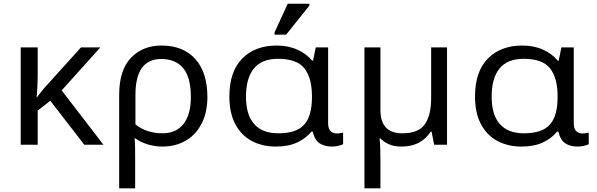

<svg xmlns="http://www.w3.org/2000/svg" viewBox="-20 -778 3208 1032"><path d="M415.5 -523.4H519.5L311.5 -292L536.1 0H433.1L250.5 -236.3L182.6 -183.6V0H91.3V-523.4H182.6V-387.7Q182.6 -349.1 180.9 -312Q179.2 -274.9 176.8 -254.9H178.7Q188 -267.6 198.5 -280.8Q209 -293.9 217.8 -304.7Z M706.5 234.4H620.6V-268.6Q620.6 -401.9 684.1 -467.5Q747.6 -533.2 848.1 -533.2Q964.8 -533.2 1029.8 -460.9Q1094.7 -388.7 1094.7 -256.8Q1094.7 -173.3 1063.7 -113.5Q1032.7 -53.7 978.3 -22Q923.8 9.8 853.5 9.8Q813 9.8 774.7 -1.7Q736.3 -13.2 707.5 -34.2H703.1Q705.6 -18.1 706.1 16.8Q706.5 51.8 706.5 95.7ZM853.5 -61.5Q926.3 -61.5 966.1 -111.6Q1005.9 -161.6 1005.9 -256.8Q1005.9 -360.8 965.3 -410.9Q924.8 -460.9 846.2 -460.9Q708 -460.9 708 -267.6V-109.4Q736.8 -85.4 774.7 -73.5Q812.5 -61.5 853.5 -61.5Z M1462.9 9.8Q1389.6 9.8 1333.3 -20.3Q1276.9 -50.3 1244.9 -110.4Q1212.9 -170.4 1212.9 -259.8Q1212.9 -392.6 1281.5 -462.9Q1350.1 -533.2 1467.8 -533.2Q1530.3 -533.2 1579.1 -510.7Q1627.9 -488.3 1657.7 -452.1H1662.6L1677.2 -523.4H1743.7V-115.2Q1743.7 -85.4 1757.1 -73Q1770.5 -60.5 1790 -60.5Q1798.8 -60.5 1809.1 -62.3Q1819.3 -64 1824.2 -65.4V-2.9Q1815.9 1.5 1799.1 5.6Q1782.2 9.8 1763.7 9.8Q1725.1 9.8 1698.2 -7.6Q1671.4 -24.9 1661.1 -70.3H1653.8Q1625.5 -35.2 1578.4 -12.7Q1531.2 9.8 1462.9 9.8ZM1475.6 -61.5Q1573.7 -61.5 1615.2 -108.2Q1656.7 -154.8 1656.7 -254.9V-260.7Q1656.7 -358.4 1616.5 -410.2Q1576.2 -461.9 1474.1 -461.9Q1387.2 -461.9 1344.7 -409.9Q1302.2 -357.9 1302.2 -258.8Q1302.2 -160.6 1346.4 -111.1Q1390.6 -61.5 1475.6 -61.5ZM1518.1 -591.8H1455.6V-603.5L1526.4 -757.8H1643.1V-748Z M2297.4 -523.4H2382.8V0H2313.5L2299.8 -70.3H2294.9Q2270 -31.7 2231.2 -11Q2192.4 9.8 2137.2 9.8Q2098.6 9.8 2071 -2.4Q2043.5 -14.6 2024.4 -34.2H2020Q2022.5 -16.6 2023.7 12.9Q2024.9 42.5 2024.9 82V234.4H1939V-523.4H2024.9V-185.5Q2024.9 -61.5 2143.1 -61.5Q2230.5 -61.5 2263.9 -110.6Q2297.4 -159.7 2297.4 -251Z M2783.2 9.8Q2710 9.8 2653.6 -20.3Q2597.2 -50.3 2565.2 -110.4Q2533.2 -170.4 2533.2 -259.8Q2533.2 -392.6 2601.8 -462.9Q2670.4 -533.2 2788.1 -533.2Q2850.6 -533.2 2899.4 -510.7Q2948.2 -488.3 2978 -452.1H2982.9L2997.6 -523.4H3064V-115.2Q3064 -85.4 3077.4 -73Q3090.8 -60.5 3110.4 -60.5Q3119.1 -60.5 3129.4 -62.3Q3139.6 -64 3144.5 -65.4V-2.9Q3136.2 1.5 3119.4 5.6Q3102.5 9.8 3084 9.8Q3045.4 9.8 3018.6 -7.6Q2991.7 -24.9 2981.4 -70.3H2974.1Q2945.8 -35.2 2898.7 -12.7Q2851.6 9.8 2783.2 9.8ZM2795.9 -61.5Q2894 -61.5 2935.5 -108.2Q2977.1 -154.8 2977.1 -254.9V-260.7Q2977.1 -358.4 2936.8 -410.2Q2896.5 -461.9 2794.4 -461.9Q2707.5 -461.9 2665 -409.9Q2622.6 -357.9 2622.6 -258.8Q2622.6 -160.6 2666.7 -111.1Q2710.9 -61.5 2795.9 -61.5Z"/></svg>

Font: Lunasima
Style: Regular
Weight: 400
Designer: The DocRepair Project, Monotype Design Team
Foundry: Google
Version: Version 2.009